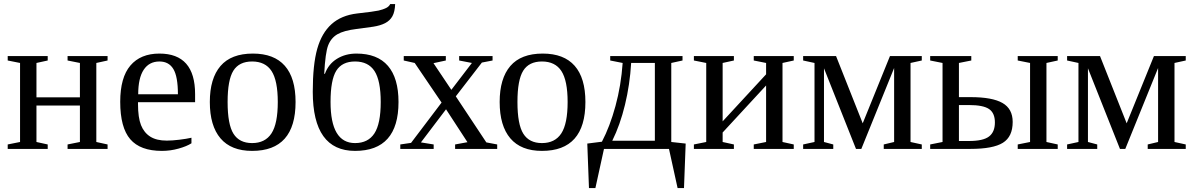

<svg xmlns="http://www.w3.org/2000/svg" viewBox="-20 -736 5904 949"><path d="M79.1 -424.8 18.1 -437V-459H215.8V-437L160.2 -424.8V-254.9H375V-424.8L314 -437V-459H511.7V-437L456.1 -424.8V-34.2L511.7 -22V0H314V-22L375 -34.2V-214.4H160.2V-34.2L215.8 -22V0H18.1V-22L79.1 -34.2Z M662.1 -231V-222.2Q662.1 -154.8 677 -117.4Q691.9 -80.1 722.9 -60.5Q753.9 -41 804.2 -41Q830.6 -41 866.7 -45.4Q902.8 -49.8 926.3 -55.2V-27.8Q902.8 -12.7 862.5 -1.5Q822.3 9.8 780.3 9.8Q673.3 9.8 623.8 -47.9Q574.2 -105.5 574.2 -232.9Q574.2 -353 624.5 -412.1Q674.8 -471.2 768.1 -471.2Q944.3 -471.2 944.3 -271V-231ZM768.1 -432.1Q717.3 -432.1 690.2 -391.1Q663.1 -350.1 663.1 -270H859.4Q859.4 -357.4 836.9 -394.8Q814.5 -432.1 768.1 -432.1Z M1440.9 -231.9Q1440.9 9.8 1226.1 9.8Q1122.6 9.8 1069.8 -52.2Q1017.1 -114.3 1017.1 -231.9Q1017.1 -348.1 1069.8 -409.7Q1122.6 -471.2 1230 -471.2Q1334.5 -471.2 1387.7 -410.9Q1440.9 -350.6 1440.9 -231.9ZM1353 -231.9Q1353 -337.4 1322.3 -384.8Q1291.5 -432.1 1226.1 -432.1Q1162.1 -432.1 1133.5 -386.7Q1105 -341.3 1105 -231.9Q1105 -121.1 1134 -75Q1163.1 -28.8 1226.1 -28.8Q1290.5 -28.8 1321.8 -76.7Q1353 -124.5 1353 -231.9Z M1525.9 -282.2Q1525.9 -416.5 1548.1 -494.9Q1570.3 -573.2 1618.7 -616.7Q1667 -660.2 1745.1 -669.4Q1828.6 -678.7 1851.1 -683.8Q1873.5 -689 1888.2 -696.3Q1902.8 -703.6 1908.7 -715.8H1933.1Q1931.6 -677.2 1919.4 -655.5Q1907.2 -633.8 1883.5 -621.6Q1859.9 -609.4 1824.7 -604Q1789.6 -598.6 1742.2 -592.8Q1679.2 -585 1647.7 -566.7Q1616.2 -548.3 1602.1 -512Q1587.9 -475.6 1582.5 -371.1H1585.9Q1603 -418.9 1645 -445.1Q1687 -471.2 1741.7 -471.2Q1845.2 -471.2 1897.5 -410.4Q1949.7 -349.6 1949.7 -231.9Q1949.7 9.8 1734.9 9.8Q1525.9 9.8 1525.9 -282.2ZM1861.8 -231.9Q1861.8 -337.4 1831.1 -384.8Q1800.3 -432.1 1734.9 -432.1Q1670.9 -432.1 1642.3 -386.7Q1613.8 -341.3 1613.8 -231.9Q1613.8 -28.8 1734.9 -28.8Q1799.3 -28.8 1830.6 -76.7Q1861.8 -124.5 1861.8 -231.9Z M2437.5 -22V0H2229.5V-22L2290.5 -33.2L2184.6 -195.8L2060.5 -32.2L2123.5 -22V0H1958.5V-22L2011.7 -29.8L2162.6 -229L2029.8 -424.8L1975.6 -437V-459H2183.6V-437L2122.6 -423.8L2210.9 -292L2312.5 -424.8L2249.5 -437V-459H2414.6V-437L2361.8 -426.8L2232.9 -259.8L2383.8 -32.2Z M2873.5 -231.9Q2873.5 9.8 2658.7 9.8Q2555.2 9.8 2502.4 -52.2Q2449.7 -114.3 2449.7 -231.9Q2449.7 -348.1 2502.4 -409.7Q2555.2 -471.2 2662.6 -471.2Q2767.1 -471.2 2820.3 -410.9Q2873.5 -350.6 2873.5 -231.9ZM2785.6 -231.9Q2785.6 -337.4 2754.9 -384.8Q2724.1 -432.1 2658.7 -432.1Q2594.7 -432.1 2566.2 -386.7Q2537.6 -341.3 2537.6 -231.9Q2537.6 -121.1 2566.7 -75Q2595.7 -28.8 2658.7 -28.8Q2723.1 -28.8 2754.4 -76.7Q2785.6 -124.5 2785.6 -231.9Z M2996.1 -437V-459H3353.5V-437L3297.9 -424.8V-34.2L3369.1 -26.4L3360.8 193.4H3329.1L3286.6 0H2965.3L2922.9 193.4H2891.1L2882.8 -26.4L2955.1 -35.6Q2994.6 -110.8 3022.2 -212.2Q3049.8 -313.5 3057.6 -424.8ZM3006.3 -40.5H3216.8V-424.8H3099.6Q3093.3 -317.9 3069.1 -218Q3044.9 -118.2 3006.3 -40.5Z M3470.7 -424.8 3409.7 -437V-459H3607.4V-437L3551.8 -424.8V-136.2L3766.6 -368.7V-424.8L3705.6 -437V-459H3903.3V-437L3847.7 -424.8V-34.2L3903.3 -22V0H3705.6V-22L3766.6 -34.2V-313.5L3551.8 -81.1V-34.2L3607.4 -22V0H3409.7V-22L3470.7 -34.2Z M4005.9 -424.8 3949.7 -437V-459H4112.3L4244.1 -126.5L4378.9 -459H4536.1V-437L4480.5 -424.8V-34.2L4536.1 -22V0H4348.1V-22L4399.4 -34.2V-399.9L4237.3 0H4210.9L4052.7 -398.4V-34.2L4098.6 -22V0H3949.7V-22L4005.9 -34.2Z M4769 -39.1Q4839.4 -39.1 4868.4 -61.3Q4897.5 -83.5 4897.5 -130.9Q4897.5 -177.2 4868.7 -197Q4839.8 -216.8 4769 -216.8H4719.7V-39.1ZM4780.8 -459V-437L4719.7 -424.8V-255.9H4777.8Q4884.3 -255.9 4934.8 -227.1Q4985.4 -198.2 4985.4 -133.3Q4985.4 -60.5 4937 -30.3Q4888.7 0 4776.4 0H4577.6V-22L4638.7 -34.2V-424.8L4577.6 -437V-459ZM5071.3 -424.8 5010.3 -437V-459H5208V-437L5152.3 -424.8V-34.2L5208 -22V0H5010.3V-22L5071.3 -34.2Z M5310.5 -424.8 5254.4 -437V-459H5417L5548.8 -126.5L5683.6 -459H5840.8V-437L5785.2 -424.8V-34.2L5840.8 -22V0H5652.8V-22L5704.1 -34.2V-399.9L5542 0H5515.6L5357.4 -398.4V-34.2L5403.3 -22V0H5254.4V-22L5310.5 -34.2Z"/></svg>

Font: Tinos
Style: Regular
Weight: 400
Designer: Steve Matteson
Foundry: Monotype Imaging Inc.
Version: Version 1.23